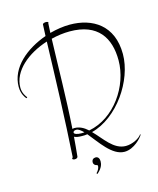

<svg xmlns="http://www.w3.org/2000/svg" viewBox="-131 -865 897 1090"><g transform="rotate(-15 317.5 -320.0)"><path d="M596 -20C584 0 541 23 502 23C430 23 387 -52 336 -103C492 -143 620 -331 620 -486C620 -655 505 -725 371 -725C334 -725 294 -719 253 -708C254 -726 255 -745 256 -764C257 -765 258 -767 258 -768C258 -772 251 -774 244 -774C236 -774 225 -771 225 -765C224 -742 223 -720 222 -698C106 -657 0 -573 0 -458C0 -418 19 -392 26 -385L32 -389C25 -397 8 -420 8 -452C8 -550 105 -629 221 -666C214 -437 207 -215 193 7C189 10 188 12 188 14C188 18 195 21 202 21C211 21 220 17 220 8C224 -30 227 -67 230 -104C241 -98 257 -96 276 -96C286 -96 297 -96 307 -98C355 -41 413 53 486 53C543 53 591 -2 599 -18ZM252 -674C288 -683 325 -688 361 -688C526 -688 587 -590 587 -458C587 -308 477 -145 323 -116C300 -137 275 -151 245 -151C240 -151 236 -150 233 -149C245 -329 246 -501 252 -674ZM276 -112C253 -112 234 -118 234 -127C234 -134 241 -139 253 -139C265 -139 279 -128 294 -113C288 -112 282 -112 276 -112ZM318 41C305 41 295 49 295 64C295 77 305 84 314 85C325 86 317 112 302 127C299 130 301 138 307 132C335 107 340 86 340 69C340 54 333 41 318 41Z"/></g></svg>

Font: Stalemate
Style: Regular
Weight: 400
Designer: Astigmatic (AOETI)
Foundry: Astigmatic (AOETI)
Version: Version 001.000